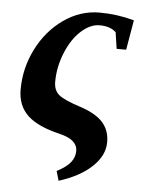

<svg xmlns="http://www.w3.org/2000/svg" viewBox="-49 -511 545 733"><g transform="rotate(5 223.0 -144.5)"><path d="M157.2 -192.9Q157.2 -160.2 178.2 -143.1Q199.2 -126 261.7 -106Q321.3 -86.4 348.1 -56.2Q375 -25.9 375 19Q375 70.3 329.3 113.5Q283.7 156.7 203.1 182.1L192.4 145.5Q230 126 245.1 106.2Q260.3 86.4 260.3 63Q260.3 19.5 191.9 3.4Q106.4 -16.6 67.4 -53.7Q28.3 -90.8 28.3 -152.3Q28.3 -234.4 65.4 -308.1Q102.5 -381.8 166 -426.5Q229.5 -471.2 303.2 -471.2Q370.6 -471.2 436 -453.1L416.5 -338.9H379.9L370.6 -401.9Q348.6 -422.9 307.6 -422.9Q272 -422.9 237.1 -391.4Q202.1 -359.9 179.7 -304.9Q157.2 -250 157.2 -192.9Z"/></g></svg>

Font: Liberation Serif
Style: Bold Italic
Weight: 700
Italic angle: -16.333°
Designer: Steve Matteson
Foundry: Ascender Corporation
Version: Version 2.1.5